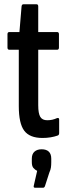

<svg xmlns="http://www.w3.org/2000/svg" viewBox="-20 -640 315 899"><path d="M179 6Q119 6 93.5 -28Q68 -62 68 -143V-407H24Q15 -407 15 -417V-480Q15 -490 24 -490H71L81 -610Q82 -620 90 -620H151Q159 -620 159 -610V-490H247Q256 -490 256 -480V-417Q256 -407 247 -407H159V-147Q159 -109 168.5 -93Q178 -77 201 -77Q214 -77 225 -79.5Q236 -82 247 -87Q257 -90 257 -80V-17Q257 -7 249 -5Q235 0 217 3Q199 6 179 6ZM144 239Q136 239 138 230L154 160Q144 155 136.5 146.5Q129 138 129 119V103Q129 81 141.5 70Q154 59 175 59Q197 59 208.5 70Q220 81 220 103V119Q220 133 218.5 144Q217 155 211 168L190 233Q187 239 182 239Z"/></svg>

Font: Sofia Sans Extra Condensed SemiBold
Style: Regular
Weight: 600
Designer: Botio Nikoltchev, Ani Petrova
Foundry: lettersoup
Version: Version 4.101